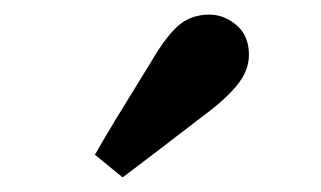

<svg xmlns="http://www.w3.org/2000/svg" viewBox="-20 -796 440 263"><path d="M110 -584Q123 -607 139.5 -634Q156 -661 188 -713Q208 -747 225 -761.5Q242 -776 267 -776Q287 -776 304 -761.5Q321 -747 321 -721Q321 -699 304.5 -679Q288 -659 258 -637Q215 -604 191.5 -586Q168 -568 148 -553Z"/></svg>

Font: Source Serif Pro
Style: Bold
Weight: 700
Designer: Frank Grießhammer
Foundry: Adobe Systems Incorporated
Version: Version 3.001;hotconv 1.0.111;makeotfexe 2.5.65597